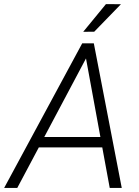

<svg xmlns="http://www.w3.org/2000/svg" viewBox="-59 -924 685 944"><path d="M350.1 -767.6 461.9 -903.8 535.6 -903.3 404.3 -768.1ZM-38.6 0 345.2 -710.9H402.3L539.6 0H480.5L443.8 -199.2H131.8L25.9 0ZM158.7 -250.5H434.6L363.8 -636.7Z"/></svg>

Font: Mardoto Light
Style: Italic
Weight: 300
Italic angle: -12°
Designer: Christian Robertson, Vahan Hovhannisyan
Foundry: Google
Version: Version 1.000